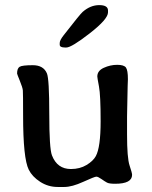

<svg xmlns="http://www.w3.org/2000/svg" viewBox="-20 -743 606 763"><path d="M243.7 -554.2H238.3Q217.3 -554.2 217.3 -565.4V-572.3Q217.3 -583 233.4 -603.5Q297.9 -686.5 308.6 -695.8Q339.4 -722.7 374.3 -722.7Q409.2 -722.7 409.2 -701.2V-693.8Q409.2 -667 336.7 -610.6Q264.2 -554.2 243.7 -554.2ZM504.9 -48.3Q504.9 -12.7 437.5 -12.7Q414.1 -12.7 405.3 -17.3Q396.5 -22 383.1 -31.5Q369.6 -41 362.8 -41Q356 -41 311 -20.5Q266.1 0 235.8 0H209Q171.4 0 139.6 -20.5Q107.9 -41 94.2 -68.8Q71.8 -113.8 71.8 -283.2Q71.8 -372.6 70.8 -383.8Q69.8 -395 58.8 -421.9Q47.9 -448.7 47.9 -450.7Q47.9 -471.2 57.9 -477.5Q67.9 -483.9 110.4 -483.9Q152.8 -483.9 166.5 -451.2Q175.8 -429.2 175.8 -291Q175.8 -152.8 186.5 -125.5Q207.5 -71.3 261.7 -71.3Q297.4 -71.3 323.7 -87.2Q350.1 -103 360.8 -122.6Q379.9 -157.7 379.9 -261.2Q379.9 -364.7 373.3 -399.4Q366.7 -434.1 366.7 -439Q366.7 -461.9 392.6 -473.6Q418.5 -485.4 445.6 -485.4Q472.7 -485.4 480.5 -474.6Q488.3 -463.9 488.3 -428.2L487.3 -401.4L485.4 -307.1L484.9 -279.8V-208.5Q484.9 -115.2 494.9 -85.4Q504.9 -55.7 504.9 -48.3Z"/></svg>

Font: Averia Gruesa Libre
Style: Regular
Weight: 500
Italic angle: -1.70001°
Version: Version 1.001